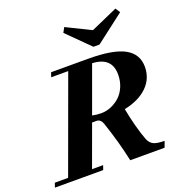

<svg xmlns="http://www.w3.org/2000/svg" viewBox="-188 -1026 1097 1160"><g transform="rotate(-20 361.0 -446.5)"><path d="M477.1 -720.2 335 -861.3 352.1 -892.6 508.8 -815.4 680.7 -891.6 700.2 -861.3 516.1 -720.2ZM-32.7 0 -22.9 -28.3H62.5L283.7 -634.3H174.3L184.1 -663.1H421.4Q582.5 -663.1 655.3 -623Q728 -583 728 -500.5Q728 -425.3 675 -373.3Q622.1 -321.3 526.4 -301.3Q536.1 -247.6 552.2 -186.8Q568.4 -126 583.5 -87.9Q595.2 -59.6 618.2 -49.3Q641.1 -39.1 687 -39.1L672.4 0H451.7Q423.8 -129.4 378.9 -261.2Q374 -275.9 364.3 -284.4Q354.5 -293 343.3 -293H313L216.3 -28.3H287.6L277.8 0ZM560.1 -512.2Q560.1 -624 435.5 -629.4L327.6 -333Q354 -326.7 385.3 -326.7Q416.5 -326.7 447.3 -339.1Q478 -351.6 503.4 -374.3Q528.8 -397 544.4 -432.9Q560.1 -468.8 560.1 -512.2Z"/></g></svg>

Font: Elstob 18pt ExtraBold
Style: Italic
Weight: 800
Italic angle: -20°
Designer: Peter S. Baker
Version: Version 1.015